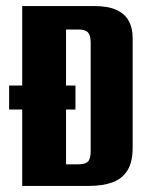

<svg xmlns="http://www.w3.org/2000/svg" viewBox="-20 -611 484 631"><path d="M53 0V-591H292Q335 -591 362.5 -578.5Q390 -566 403 -542.5Q416 -519 416 -486V-126Q416 -78 398.5 -50.5Q381 -23 349 -11.5Q317 0 272 0ZM10 -251V-330H228V-251ZM197 -71H238Q260 -71 269 -80Q278 -89 278 -113V-471Q278 -495 269 -504.5Q260 -514 238 -514H197Z"/></svg>

Font: Alumni Sans ExtraBold
Style: Regular
Weight: 800
Designer: Robert E. Leuschke
Foundry: Robert E. Leuschke
Version: Version 1.018